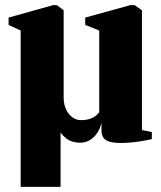

<svg xmlns="http://www.w3.org/2000/svg" viewBox="-20 -547 628 748"><path d="M60.5 181V-428L13.5 -450V-478.5L187 -527H201.5L228 -507V-168.5Q228 -148 233.2 -131.5Q238.5 -115 248.2 -103.2Q258 -91.5 270 -85.2Q282 -79 295 -79Q313.5 -79 326.8 -82.8Q340 -86.5 349.8 -93.5Q359.5 -100.5 366.5 -109.5V-428L312 -450V-478.5L487.5 -527H504.5L533 -507V-40.5L571.5 -32.5V-5Q565 -3.5 545.8 0.2Q526.5 4 501.2 7Q476 10 452.5 10Q417.5 10 401.2 3Q385 -4 380.2 -15Q375.5 -26 375.5 -38.5V-69Q370.5 -46 358.2 -28.2Q346 -10.5 329.2 -0.8Q312.5 9 292 9Q277 9 263.2 5Q249.5 1 237.8 -8Q226 -17 216 -30.5V181Z"/></svg>

Font: Merriweather 120pt Black
Style: Regular
Weight: 900
Designer: Eben Sorkin
Foundry: Eben Sorkin
Version: Version 2.100